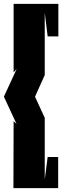

<svg xmlns="http://www.w3.org/2000/svg" viewBox="-40 -817 320 987"><path d="M259 -10H205L190 106V-211L140 -320L190 -431V-752L205 -630H260V-797H30V-445L46 -463L-20 -320L45 -180L30 -194L29 150H259Z"/></svg>

Font: Banana Brick
Style: Regular
Weight: 400
Designer: artmaker
Foundry: artmaker
Version: Version 4.000 2011 initial release